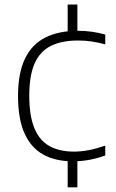

<svg xmlns="http://www.w3.org/2000/svg" viewBox="-20 -680 496 820"><path d="M291.5 9Q216.5 9 164.2 -20.2Q112 -49.5 84.5 -111Q57 -172.5 57 -270Q57 -367.5 86.5 -429Q116 -490.5 173 -519.5Q230 -548.5 313.5 -548.5Q343.5 -548.5 372.2 -544.5Q401 -540.5 429.5 -532.5V-490.5Q400 -498.5 372 -502.8Q344 -507 314 -507Q243.5 -507 197 -483.8Q150.5 -460.5 127.8 -408.8Q105 -357 105 -272Q105 -185.5 126.8 -132.8Q148.5 -80 191.2 -56.2Q234 -32.5 296 -32.5Q325 -32.5 357.5 -38.5Q390 -44.5 429.5 -58V-16Q395.5 -3.5 360.8 2.8Q326 9 291.5 9ZM269 120V-2H310.5V120ZM269 -539V-660.5H310.5V-539Z"/></svg>

Font: Encode Sans SemiExpanded ExtraLight
Style: Regular
Weight: 250
Width: 6
Designer: Multiple Designers
Foundry: Impallari Type
Version: Version 3.002